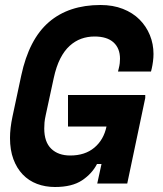

<svg xmlns="http://www.w3.org/2000/svg" viewBox="-20 -734 652 768"><path d="M252 -354H561V-342L489 0H369L386 -78H368Q348 -39 308 -12.5Q268 14 200 14Q161 14 128 1.5Q95 -11 71 -36Q47 -61 33.5 -97.5Q20 -134 20 -182Q20 -221 30 -268L65 -432Q96 -577 175.5 -645.5Q255 -714 382 -714Q432 -714 471.5 -698.5Q511 -683 538 -656Q565 -629 579.5 -593.5Q594 -558 594 -518Q594 -504 592 -488.5Q590 -473 587 -460L584 -448H452L455 -460Q458 -472 459 -481Q460 -490 460 -499Q460 -541 434 -564.5Q408 -588 358 -588Q330 -588 305 -579Q280 -570 258.5 -550.5Q237 -531 221 -499.5Q205 -468 195 -422L163 -274Q159 -256 158 -244Q157 -232 157 -220Q157 -166 185 -139Q213 -112 261 -112Q320 -112 357.5 -143.5Q395 -175 406 -228H252Z"/></svg>

Font: Space Mono
Style: Bold Italic
Weight: 700
Italic angle: -12°
Monospace: yes
Designer: Colophon Foundry / Benjamin Critton
Foundry: Colophon Foundry
Version: Version 1.000;PS 1.000;hotconv 1.0.81;makeotf.lib2.5.63406